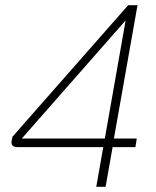

<svg xmlns="http://www.w3.org/2000/svg" viewBox="-20 -720 603 740"><path d="M378 -153H48Q20 -153 25 -178L28 -193L474 -700H510L419 -186H507L502 -153H414L387 0H351ZM384 -186 464 -640H463L64 -186Z"/></svg>

Font: Bai Jamjuree ExtraLight
Style: Italic
Weight: 275
Italic angle: -10°
Version: Version 1.000; ttfautohint (v1.6)